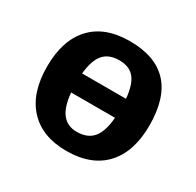

<svg xmlns="http://www.w3.org/2000/svg" viewBox="-124 -679 848 829"><g transform="rotate(30 300.0 -264.0)"><path d="M555.2 -264.6Q555.2 -133.3 488.8 -61.8Q422.4 9.8 297.9 9.8Q177.7 9.8 111.3 -61.8Q44.9 -133.3 44.9 -264.6Q44.9 -395.5 110.8 -466.8Q176.8 -538.1 300.8 -538.1Q555.2 -538.1 555.2 -264.6ZM296.4 -84Q349.1 -84 376.5 -116Q403.8 -147.9 409.7 -219.2H190.9Q197.3 -148.9 223.6 -116.5Q250 -84 296.4 -84ZM302.7 -443.8Q250.5 -443.8 223.9 -412.6Q197.3 -381.3 190.9 -314H409.7Q403.8 -381.8 378.4 -412.8Q353 -443.8 302.7 -443.8Z"/></g></svg>

Font: Cousine
Style: Bold
Weight: 700
Monospace: yes
Designer: Steve Matteson
Foundry: Ascender Corporation
Version: Version 1.20